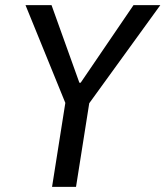

<svg xmlns="http://www.w3.org/2000/svg" viewBox="-20 -725 642 745"><path d="M182 0 240 -367 246 -295 79 -705H180L288 -404H293L498 -705H602L305 -295L333 -367L275 0Z"/></svg>

Font: Nunito Sans 7pt Condensed Medium
Style: Italic
Weight: 500
Width: 3
Italic angle: -9°
Designer: Vernon Adams
Foundry: Vernon Adams
Version: Version 3.101;gftools[0.9.27]